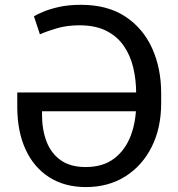

<svg xmlns="http://www.w3.org/2000/svg" viewBox="-20 -757 729 787"><path d="M311.5 -737.3Q420.9 -737.3 493.9 -689Q566.9 -640.6 603.8 -558.6Q640.6 -476.6 640.6 -375V-334Q640.6 -232.4 601.8 -155Q563 -77.6 493.7 -33.9Q424.3 9.8 332 9.8Q245.1 9.8 182.1 -30.3Q119.1 -70.3 85.2 -143.6Q51.3 -216.8 50.8 -316.4V-377.9H578.1V-300.8H152.3V-285.2Q152.3 -225.6 170.7 -177.2Q189 -128.9 228.5 -100.6Q268.1 -72.3 331.1 -72.3Q402.3 -72.3 448.2 -107.4Q494.1 -142.6 516.4 -202.1Q538.6 -261.7 538.1 -334V-375Q538.1 -430.2 526.1 -480.2Q514.2 -530.3 487.1 -569.3Q460 -608.4 415.3 -630.9Q370.6 -653.3 305.7 -653.3Q254.4 -653.3 212.4 -640.9Q170.4 -628.4 143.6 -616.2L119.1 -690.4Q129.4 -696.8 155.3 -708Q181.2 -719.2 220.7 -728.3Q260.3 -737.3 311.5 -737.3Z"/></svg>

Font: GitLab Sans
Style: Regular
Weight: 400
Designer: Rasmus Andersson
Foundry: Modifications by GitLab B.V., manufactured by rsms
Version: Version 4.000;git-c8fb6b7